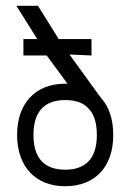

<svg xmlns="http://www.w3.org/2000/svg" viewBox="-20 -644 429 664"><path d="M205.6 -354.5H213.4L141.6 -452.1H61V-508.8H108.9L36.6 -624H111.3L183.1 -508.8H296.4V-452.1L220.2 -455.6L328.6 -306.2Q371.6 -259.3 371.6 -177.2Q371.6 -135.3 360.1 -102.5Q348.6 -69.8 326.9 -46.9Q305.2 -23.9 274.4 -12Q243.7 0 205.6 0Q167 0 136.2 -12.2Q105.5 -24.4 84 -47.4Q62.5 -70.3 50.8 -103.3Q39.1 -136.2 39.1 -177.2Q39.1 -218.3 50.5 -251Q62 -283.7 83.3 -306.6Q104.5 -329.6 135.5 -342Q166.5 -354.5 205.6 -354.5ZM292.5 -261.7 286.6 -268.1Q273.4 -283.7 252.7 -290.8Q231.9 -297.9 205.6 -297.9Q150.9 -297.9 123.3 -267.6Q95.7 -237.3 95.7 -177.2Q95.7 -117.2 123.5 -87.2Q151.4 -57.1 205.6 -57.1Q258.8 -57.1 286.9 -86.9Q314.9 -116.7 314.9 -177.2Q314.9 -232.4 292.5 -261.7Z"/></svg>

Font: Fibel Vienna LRS
Style: Regular
Weight: 400
Designer: Peter Wiegel
Foundry: Peter Wioegel
Version: Version 000.000